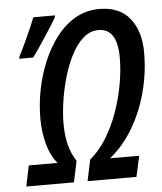

<svg xmlns="http://www.w3.org/2000/svg" viewBox="-52 -771 688 816"><g transform="rotate(-5 292.0 -362.5)"><path d="M44.4 -543.5 47.4 -555.7Q57.1 -573.2 71.5 -603.8Q85.9 -634.3 99.4 -665.3Q112.8 -696.3 119.6 -713.9H211.9L210 -704.1Q202.1 -690.9 188.5 -669.2Q174.8 -647.5 158.9 -623.3Q143.1 -599.1 128.4 -577.6Q113.8 -556.2 104 -543.5ZM27.3 0 45.4 -88.4H168.5Q139.6 -122.1 125.7 -173.8Q111.8 -225.6 111.8 -282.7Q111.8 -342.8 124 -405.3Q136.2 -467.8 160.4 -524.9Q184.6 -582 219.5 -627.2Q254.4 -672.4 300 -698.5Q345.7 -724.6 401.4 -724.6Q488.3 -724.6 532 -669.4Q575.7 -614.3 575.7 -523.4Q575.7 -437.5 553.7 -355Q531.7 -272.5 490.7 -203.6Q449.7 -134.8 392.1 -88.4H516.6L497.1 0H288.6L307.6 -90.3Q346.7 -122.6 377 -171.4Q407.2 -220.2 428 -277.8Q448.7 -335.4 459.7 -395.8Q470.7 -456.1 470.7 -511.2Q470.7 -635.7 390.6 -635.7Q353 -635.7 323.5 -608.6Q293.9 -581.5 272.2 -537.8Q250.5 -494.1 236.1 -442.6Q221.7 -391.1 214.8 -341.1Q208 -291 208 -252.4Q208 -151.9 249.5 -90.3L230.5 0Z"/></g></svg>

Font: Open Sans Condensed SemiBold
Style: Italic
Weight: 600
Width: 3
Italic angle: -12°
Designer: Monotype Design Team
Foundry: Monotype Imaging Inc.
Version: Version 3.000; ttfautohint (v1.8.4)